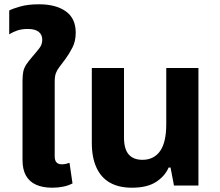

<svg xmlns="http://www.w3.org/2000/svg" viewBox="-20 -865 1024 895"><path d="M224 10Q179 10 148 -4Q117 -18 101 -46.5Q85 -75 85 -118V-488Q85 -514 88.5 -531Q92 -548 102 -563.5Q112 -579 131 -601Q151 -624 164 -641Q177 -658 177 -680Q177 -703 160.5 -716.5Q144 -730 109 -730Q82 -730 61 -723Q40 -716 23 -705V-816Q37 -824 73.5 -834.5Q110 -845 162 -845Q241 -845 287 -812Q333 -779 333 -713Q333 -673 317.5 -643Q302 -613 285 -590Q269 -568 257.5 -553.5Q246 -539 240.5 -524Q235 -509 235 -484V-136Q235 -117 243.5 -108Q252 -99 269 -99Q277 -99 286.5 -101Q296 -103 304 -106L318 -10Q299 0 275 5Q251 10 224 10Z M595 10Q534 10 492.5 -13.5Q451 -37 429.5 -84Q408 -131 408 -199V-548H558V-225Q558 -170 580 -145Q602 -120 644 -120Q697 -120 726 -160.5Q755 -201 755 -286V-548H905V0H791L775 -84H766Q749 -44 707.5 -17Q666 10 595 10Z"/></svg>

Font: Farlight84_Sys_V01
Style: Bold
Weight: 700
Designer: Monotype Design Team, Nadine Chahine and Nizar Qandah
Foundry: Monotype Imaging Inc.
Version: Version 2.004;October 31, 2024;FontCreator 14.0.0.2814 64-bi